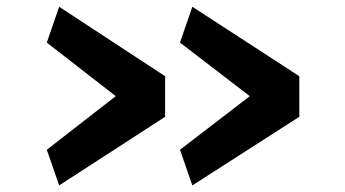

<svg xmlns="http://www.w3.org/2000/svg" viewBox="-20 -585 1021 568"><path d="M865.5 -239.5 549 -36.5 512.5 -142 719 -300.5 512.5 -459 549 -565 865.5 -359.5ZM468.5 -239.5 155 -36.5 118.5 -142 322.5 -300.5 118.5 -459 155 -565 468.5 -359.5Z"/></svg>

Font: Koeln Type Sans
Style: Bold
Weight: 700
Designer: Eben Sorkin
Foundry: Eben Sorkin
Version: Version 2.001